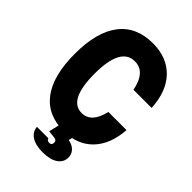

<svg xmlns="http://www.w3.org/2000/svg" viewBox="-293 -943 1287 1287"><g transform="rotate(45 350.0 -300.0)"><path d="M363 20Q210 20 130 -87Q50 -194 50 -400Q50 -606 132 -713Q214 -820 371 -820Q505 -820 584 -738Q663 -656 671 -507H499Q471 -649 371 -649Q238 -649 238 -400Q238 -151 363 -151Q455 -151 485 -283H657Q647 -139 569.5 -59.5Q492 20 363 20ZM322 -20H445L430 38Q469 45 490.5 67.5Q512 90 512 122Q512 168 473 194Q434 220 364 220Q297 220 258.5 195Q220 170 217 126H325Q330 144 351 144Q374 144 374 120Q374 97 349 95L296 89Z"/></g></svg>

Font: Martian Mono ExtraBold
Style: Regular
Weight: 800
Monospace: yes
Designer: Roman Shamin
Foundry: Evil Martians
Version: Version 1.000; ttfautohint (v1.8.4.7-5d5b)